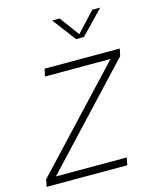

<svg xmlns="http://www.w3.org/2000/svg" viewBox="-117 -814 716 889"><g transform="rotate(-15 241.5 -369.0)"><path d="M46.5 -35.5H389L381.5 0H-5L2 -34.5L435.5 -497L437.5 -495.5H120L127.5 -531H488L480.5 -496.5L48 -34.5ZM219 -737.5H255L330.5 -635H316L411.5 -737.5H449.5L341.5 -625.5H304Z"/></g></svg>

Font: Epilogue ExtraLight
Style: Italic
Weight: 250
Italic angle: -12°
Designer: Tyler Finck
Foundry: Etcetera Type Co
Version: Version 2.112